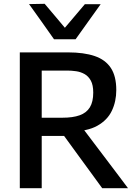

<svg xmlns="http://www.w3.org/2000/svg" viewBox="-20 -988 718 1008"><path d="M84 0Q84 -59 84 -113.5Q84 -168 84 -234.5V-475Q84 -542 84 -598Q84 -654 84 -713Q114 -713 154 -713Q194 -713 240.2 -713Q286.5 -713 337 -713Q420.5 -713 477 -693.8Q533.5 -674.5 562 -631.2Q590.5 -588 590.5 -515Q590.5 -455.5 567.2 -406.5Q544 -357.5 491 -327.8Q438 -298 348.5 -297.5L390 -347L497 -205.5Q522 -172.5 550 -135.5Q578 -98.5 604.8 -63Q631.5 -27.5 652 0H516.5Q484.5 -44 454.8 -84.8Q425 -125.5 396.5 -164.5L272 -335.5L343 -274.5H178.5V-370H308Q362.5 -370 398.2 -382.8Q434 -395.5 451.8 -424.5Q469.5 -453.5 469.5 -502Q469.5 -541.5 457 -564.5Q444.5 -587.5 424.2 -599Q404 -610.5 380 -614Q356 -617.5 333 -617.5H117.5L199 -695Q199 -633.5 199 -578Q199 -522.5 199 -457V-234.5Q199 -168 199 -113.5Q199 -59 199 0ZM263.5 -782Q231 -828.5 198 -874.8Q165 -921 132.5 -966.5L214.5 -968Q245 -932 274.8 -896.8Q304.5 -861.5 335 -825H306Q336.5 -861 366.2 -896Q396 -931 425.5 -966H508.5Q476 -921 443.2 -874.8Q410.5 -828.5 377 -782Z"/></svg>

Font: Commissioner Thin Medium
Style: Regular
Weight: 500
Version: Version 1.000